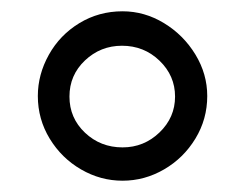

<svg xmlns="http://www.w3.org/2000/svg" viewBox="-20 -716 434 340"><path d="M347 -546Q347 -505 326 -470.5Q305 -436 270.5 -416Q236 -396 197 -396Q158 -396 123.5 -416Q89 -436 68 -470.5Q47 -505 47 -546Q47 -584 66.5 -619Q86 -654 120.5 -675Q155 -696 197 -696Q236 -696 270.5 -675Q305 -654 326 -619.5Q347 -585 347 -546ZM103 -545Q103 -507 130.5 -481Q158 -455 197 -455Q235 -455 262.5 -481.5Q290 -508 290 -545Q290 -582 262.5 -608.5Q235 -635 196 -635Q158 -635 130.5 -609Q103 -583 103 -545Z"/></svg>

Font: Chivo
Style: Regular
Weight: 400
Designer: Hector Gatti
Foundry: Omnibus-Type
Version: Version 1.003